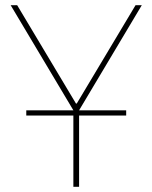

<svg xmlns="http://www.w3.org/2000/svg" viewBox="-20 -718 586 738"><path d="M262 -274H81V-294H262L21 -698H46L272 -320H275L501 -698H525L284 -294H465V-274H284V0H262Z"/></svg>

Font: Plexus Sans Thin
Style: Regular
Weight: 250
Version: Version 2.001;PS 002.001;hotconv 1.0.70;makeotf.lib2.5.58329